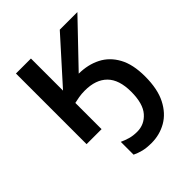

<svg xmlns="http://www.w3.org/2000/svg" viewBox="-217 -668 1039 1039"><g transform="rotate(-45 302.0 -148.5)"><path d="M565.4 -35.2Q565.4 61 533.9 122.8Q502.4 184.6 450.2 214.6Q397.9 244.6 335.4 244.6Q296.9 244.6 271 238Q245.1 231.4 221.7 220.2V122.1Q243.7 132.3 268.1 139.4Q292.5 146.5 323.2 146.5Q378.9 146.5 416.3 103.8Q453.6 61 453.6 -29.8Q453.6 -122.1 408.9 -167Q364.3 -211.9 280.3 -211.9Q256.3 -211.9 234.4 -208.3Q212.4 -204.6 196.8 -200.7V0H82V-540.5H196.8V-294.9L417.5 -540.5H552.2L321.8 -299.8Q391.6 -299.3 446.5 -271.5Q501.5 -243.7 533.4 -185.5Q565.4 -127.4 565.4 -35.2Z"/></g></svg>

Font: Open Sans SemiBold
Style: Regular
Weight: 600
Designer: Monotype Design Team
Foundry: Monotype Imaging Inc.
Version: Version 3.003; ttfautohint (v1.8.4)